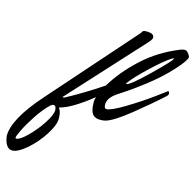

<svg xmlns="http://www.w3.org/2000/svg" viewBox="-402 -816 1381 1352"><g transform="rotate(15 288.0 -140.5)"><path d="M369 -66Q402 -66 499.5 -125Q597 -184 678 -243L758 -302Q767 -295 767 -285Q767 -275 757 -266Q747 -257 728.5 -240Q710 -223 658 -179Q606 -135 561 -99Q443 -4 387 13Q369 18 350 18Q331 18 320 15Q309 12 296 2Q270 -20 270 -96Q270 -109 277 -129Q128 -10 44 9Q44 11 49 19Q63 41 63 87Q63 133 15.5 206.5Q-32 280 -94.5 333.5Q-157 387 -197 387Q-247 387 -260 297Q-260 173 -79 -31L466 -648Q472 -668 496 -668Q533 -668 545 -659Q557 -650 557 -637.5Q557 -625 536 -601L48 -68Q49 -67 54.5 -67Q60 -67 66 -70Q184 -133 323 -226Q388 -336 500.5 -440.5Q613 -545 768 -607Q783 -612 795 -612Q807 -612 817 -601.5Q827 -591 832 -580L836 -570Q836 -547 766 -469Q692 -388 596.5 -314.5Q501 -241 419 -189Q352 -145 352 -97Q352 -66 369 -66ZM-191 299Q-165 299 -113 248Q-61 197 -19 133Q23 69 23 35.5Q23 2 2 2Q-7 2 -19 12Q-67 58 -111 126Q-155 194 -176 239Q-197 284 -197 291.5Q-197 299 -191 299ZM459 -273Q484 -273 610.5 -396Q737 -519 737 -533L736 -535L719 -527Q667 -493 580.5 -411Q494 -329 461 -283Q457 -278 457 -275.5Q457 -273 459 -273Z"/></g></svg>

Font: Mr Dafoe
Style: Regular
Weight: 400
Designer: Alejandro Paul
Foundry: Alejandro Paul
Version: Version 1.000